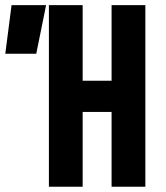

<svg xmlns="http://www.w3.org/2000/svg" viewBox="-29 -713 635 733"><path d="M157.7 0V-693.4H286.6V-404.8H397V-693.4H525.9V0H397V-285.6H286.6V0ZM-8.8 -507.8 15.1 -693.4H147L109.4 -507.8Z"/></svg>

Font: Caskaydia Cove
Style: Bold
Weight: 700
Monospace: yes
Designer: Aaron Bell
Foundry: Saja Typeworks
Version: Version 4.300; ttfautohint (v1.8.3)